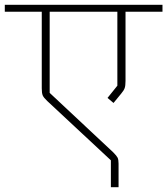

<svg xmlns="http://www.w3.org/2000/svg" viewBox="-40 -718 697 800"><path d="M422 -50 157 -297Q142 -311 138 -320.5Q134 -330 134 -350V-669H-20V-698H637V-669H483V-381Q483 -361 479.5 -351Q476 -341 465 -328L433 -289L408 -310L449 -361V-669H167V-331L432 -83Q446 -69 450 -61Q454 -53 454 -36V62H422Z"/></svg>

Font: IBM Plex Sans Devanagari ExtraLight
Style: Regular
Weight: 200
Designer: Mike Abbink, Paul van der Laan, Pieter van Rosmalen, Erin McLaughlin
Foundry: Bold Monday
Version: Version 1.1